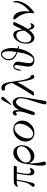

<svg xmlns="http://www.w3.org/2000/svg" viewBox="1527 -2272 1017 4111"><g transform="rotate(-90 2035.5 -216.5)"><path d="M88.9 -356.9Q88.9 -361.8 99.9 -377.9Q110.8 -394 137.9 -412.1Q165 -430.2 196.8 -430.2H505.9Q507.8 -430.2 511.5 -430.7Q515.1 -431.2 517.1 -431.2Q539.1 -431.2 539.1 -415Q539.1 -409.2 537.1 -398.7Q535.2 -388.2 535.2 -386.2Q532.2 -372.1 527.6 -368.7Q522.9 -365.2 511.2 -365.2H400.9Q395 -322.3 386 -273.7Q377 -225.1 373 -198Q369.1 -170.9 369.1 -146Q369.1 -64.9 418.9 -64.9Q436 -64.9 454.6 -76.4Q473.1 -87.9 476.1 -87.9Q490.2 -87.9 490.2 -66.9Q490.2 -37.1 466.1 -12.9Q441.9 11.2 409.2 11.2Q335.9 11.2 335.9 -91.8Q335.9 -117.7 345.9 -185.8Q356 -253.9 366.2 -310.1L375 -365.2H244.1Q211.9 -151.4 171.9 -22Q159.7 18.1 128.9 18.1Q114.7 18.1 103.3 8.5Q91.8 -1 91.8 -15.1Q91.8 -22 95.5 -29.5Q99.1 -37.1 101.6 -40.5Q104 -43.9 112.1 -53Q120.1 -62 121.1 -63Q143.1 -88.9 157.5 -113.5Q171.9 -138.2 180.9 -169.2Q189.9 -200.2 194.6 -221.7Q199.2 -243.2 206.1 -289.6Q212.9 -335.9 219.2 -365.2H191.9Q155.8 -365.2 127.9 -356L100.1 -346.2Q88.9 -345.7 88.9 -356.9Z M543.5 130.9Q543.5 62 579.6 -149.9Q583.5 -177.7 586.9 -193.8Q592.8 -227.1 597.7 -248Q602.5 -269 620.6 -304.4Q638.7 -339.8 666.5 -369.1Q734.4 -440.9 820.8 -440.9Q891.6 -440.9 936.5 -387.9Q981.4 -335 981.4 -256.8Q981.4 -150.9 910.2 -69.8Q838.9 11.2 748.5 11.2Q699.7 11.2 658.7 -17.8Q617.7 -46.9 596.7 -106.9Q592.8 -63 592.8 -41Q592.8 37.1 611.8 129.2Q630.9 221.2 630.9 222.2Q630.9 235.4 618.2 247.6Q605.5 259.8 587.9 259.8Q566.9 259.8 555.2 231.9Q543.5 204.1 543.5 130.9ZM610.8 -164.1Q610.8 -119.1 642.3 -92.5Q673.8 -65.9 722.7 -65.9Q800.8 -65.9 879.6 -127.9Q958.5 -189.9 958.5 -266.1Q958.5 -311 926.5 -337.4Q894.5 -363.8 845.7 -363.8Q767.6 -363.8 689.2 -303Q610.8 -242.2 610.8 -164.1Z M1059.6 -179.2Q1059.6 -281.2 1137.9 -361.1Q1216.3 -440.9 1320.3 -440.9Q1401.4 -440.9 1455.3 -387.5Q1509.3 -334 1509.3 -251Q1509.3 -149.9 1430.9 -69.3Q1352.5 11.2 1248.5 11.2Q1166.5 11.2 1113 -42.5Q1059.6 -96.2 1059.6 -179.2ZM1127.4 -128.9Q1127.4 -67.9 1157 -42Q1186.5 -16.1 1223.1 -16.1Q1278.3 -16.1 1330.3 -63.5Q1382.3 -110.8 1412.4 -177.5Q1442.4 -244.1 1442.4 -303.2Q1442.4 -363.3 1412.8 -388.7Q1383.3 -414.1 1346.2 -414.1Q1292 -414.1 1240.2 -367.4Q1188.5 -320.8 1158 -254.9Q1127.4 -189 1127.4 -128.9Z M1616.2 -394Q1616.2 -414.1 1634.3 -433.1Q1652.3 -452.1 1678.2 -452.1Q1734.4 -452.1 1734.4 -360.8Q1734.4 -359.9 1731 -309.1Q1739.7 -329.1 1752 -348.1Q1764.2 -367.2 1785.2 -393.6Q1806.2 -419.9 1835.2 -436.5Q1864.3 -453.1 1895 -453.1Q1946.8 -453.1 1979.5 -403.6Q2012.2 -354 2012.2 -276.9Q2012.2 -244.6 2004.4 -199.2L1935.1 214.8L1934.1 221.2Q1933.1 227.1 1932.1 231Q1931.2 234.9 1929.2 241.5Q1927.2 248 1924.3 252.9Q1921.4 257.8 1916.7 262.5Q1912.1 267.1 1905 269.5Q1897.9 272 1890.1 272Q1876 272 1866 262.9Q1856 253.9 1856 240.2Q1856 211.4 1881.3 125Q1893.6 83 1924.3 -9.5Q1955.1 -102.1 1970.7 -163.1Q1986.3 -224.1 1986.3 -272.9Q1986.3 -327.1 1961.2 -354.5Q1936 -381.8 1908.2 -381.8Q1852.1 -381.8 1806.6 -295.4Q1761.2 -209 1706.1 -29.8Q1690.9 21 1658.2 21Q1645 21 1635.5 12.5Q1626 3.9 1626 -4.9Q1626 -23.9 1691.4 -219.2Q1704.6 -267.1 1704.1 -326.2Q1704.1 -355 1697.8 -367.4Q1691.4 -379.9 1678.2 -387.2Q1665 -366.2 1645 -366.2Q1632.8 -366.2 1624.5 -374Q1616.2 -381.8 1616.2 -394ZM1842.3 -486.8Q1844.2 -491.7 1847.2 -496.8Q1850.1 -502 1856.7 -513.4Q1863.3 -524.9 1871.3 -539.6Q1879.4 -554.2 1896.2 -583.5Q1913.1 -612.8 1932.1 -647.9Q1957 -698.7 1985.4 -699.2Q2000.5 -699.2 2009.8 -689.2Q2019 -679.2 2019 -668.9Q2019 -654.8 2005.4 -638.2Q1999.5 -631.3 1854 -480H1853Z M2043.9 -11.2Q2043.9 -17.1 2067.1 -49.6Q2090.3 -82 2155.8 -188Q2221.2 -293.9 2301.3 -440.9Q2313.5 -463.9 2313 -473.1Q2313 -479 2308.6 -499Q2304.2 -519 2293.7 -548.6Q2283.2 -578.1 2260.7 -599.6Q2238.3 -621.1 2208 -621.1Q2203.1 -621.1 2195.1 -620.1Q2187 -619.1 2183.1 -619.1Q2167 -619.1 2158.7 -629.2Q2150.4 -639.2 2150.4 -651.9Q2150.4 -668 2162.8 -681.9Q2175.3 -695.8 2209 -695.8Q2253.9 -695.8 2282 -662.8Q2310.1 -629.9 2323.7 -570.6Q2337.4 -511.2 2345.2 -447Q2353 -382.8 2365.7 -301Q2378.4 -219.2 2396 -162.1Q2409.2 -121.1 2423.6 -98.1Q2438 -75.2 2448.5 -71Q2459 -66.9 2469.5 -61.5Q2480 -56.2 2485.4 -46.9Q2489.3 -40 2489.3 -32.2Q2489.3 -17.1 2477.8 -3.7Q2466.3 9.8 2448.2 9.8Q2432.1 9.8 2418.7 -3.7Q2405.3 -17.1 2395.3 -42.5Q2385.3 -67.9 2376.7 -96.9Q2368.2 -126 2361.6 -163.1Q2355 -200.2 2350.1 -230.7Q2345.2 -261.2 2340.1 -296.6Q2335 -332 2331.1 -351.1Q2263.2 -216.3 2128.4 -15.1Q2121.6 -5.4 2116.5 -2.7Q2111.3 0 2099.1 0H2062Q2043.9 0 2043.9 -11.2Z M2576.2 -292Q2576.2 -313 2590.3 -360.8Q2612.3 -439.9 2666 -440.9H2667Q2712.9 -440.9 2742.4 -411.4Q2772 -381.8 2772 -339.8Q2772 -325.7 2755.1 -230.2Q2738.3 -134.8 2738.3 -105Q2738.3 -66.9 2752.7 -44.9Q2767.1 -22.9 2782.2 -17.6Q2797.4 -12.2 2814.9 -12.2Q2830.1 -12.2 2842 -17.1Q2854 -22 2876.7 -51Q2899.4 -80.1 2921.4 -133.8Q2954.6 -210.9 2974.1 -349.1Q2799.3 -408.2 2799.3 -534.2Q2799.3 -596.2 2838.1 -650.6Q2877 -705.1 2934.1 -705.1Q2997.1 -705.1 3030.5 -633.1Q3064 -561 3064 -461.9Q3064 -412.1 3054.2 -349.1Q3060.1 -348.1 3067.1 -346.7Q3074.2 -345.2 3078.1 -344Q3082 -342.8 3086.7 -341.8Q3091.3 -340.8 3093.8 -339.8Q3096.2 -338.9 3098.1 -337.4Q3100.1 -335.9 3101.1 -334.5Q3102.1 -333 3102.1 -330.1Q3102.1 -320.3 3089.4 -319.8Q3077.1 -319.8 3050.3 -327.1Q3021.5 -182.1 2956.3 -85.4Q2891.1 11.2 2813 11.2Q2665 11.2 2665 -120.1Q2665 -148.9 2681.6 -245.8Q2698.2 -342.8 2698.2 -363.8Q2698.2 -418 2667 -418Q2640.1 -418 2626.2 -386.5Q2612.3 -355 2606.2 -320.1Q2600.1 -285.2 2595.2 -280.8Q2589.4 -276.9 2582.8 -280Q2576.2 -283.2 2576.2 -292ZM2825.2 -534.2Q2825.2 -429.2 2978 -371.1Q2994.1 -475.1 2994.1 -527.8Q2994.1 -681.6 2931.2 -682.1Q2890.1 -682.1 2857.7 -636.7Q2825.2 -591.3 2825.2 -534.2Z M3155.3 -161.1Q3155.3 -269 3214.6 -355Q3273.9 -440.9 3348.1 -440.9Q3374 -440.9 3393.6 -427Q3413.1 -413.1 3423.6 -396.5Q3434.1 -379.9 3442.6 -348.4Q3451.2 -316.9 3453.1 -301Q3455.1 -285.2 3459 -253.9Q3460 -249 3460 -246.1Q3498 -321.3 3532.2 -395Q3548.3 -430.2 3553.2 -435.5Q3558.1 -440.9 3570.8 -440.9Q3571.8 -440.9 3573.2 -440.9H3602.1Q3623 -440.9 3623 -430.2Q3623 -424.3 3593.3 -358.9Q3568.4 -305.7 3546.1 -262.9Q3523.9 -220.2 3511.5 -199.2Q3499 -178.2 3490 -163.1Q3481 -147.9 3477.5 -140.9Q3474.1 -133.8 3474.1 -127.9Q3474.1 -122.1 3478 -106.9Q3481.9 -91.8 3497.6 -73Q3513.2 -54.2 3536.1 -54.2Q3554.2 -54.2 3565.2 -64.7Q3576.2 -75.2 3580.1 -75.2Q3593.3 -75.2 3593.3 -62Q3593.3 -42 3573.2 -16.1Q3553.2 9.8 3524.9 9.8Q3471.7 9.8 3450.2 -104Q3367.2 11.2 3276.9 11.2Q3222.7 11.2 3189 -37.8Q3155.3 -86.9 3155.3 -161.1ZM3181.2 -173.8Q3181.2 -109.9 3212.2 -82Q3243.2 -54.2 3281.2 -54.2Q3346.2 -54.2 3426.3 -188Q3436 -205.1 3436 -214.8Q3436 -223.6 3435.1 -231Q3426.3 -309.1 3403.1 -342.5Q3379.9 -376 3338.9 -376Q3271 -376 3226.1 -315.4Q3181.2 -254.9 3181.2 -173.8Z M3673.8 -414.1Q3673.8 -438 3710 -438Q3764.2 -438 3807.6 -371.1Q3851.1 -304.2 3851.1 -185.1Q3851.1 -150.9 3845.2 -92.8Q3945.3 -168 3992.7 -253.4Q4040 -338.9 4040 -397Q4040 -400.9 4038.6 -410.9Q4037.1 -420.9 4037.1 -425.8Q4037.1 -439 4047.9 -439Q4060.1 -439 4065.4 -417Q4070.8 -395 4070.8 -375Q4070.8 -342.8 4060.3 -303.5Q4049.8 -264.2 4026.4 -213.1Q4002.9 -162.1 3954.6 -106.4Q3906.2 -50.8 3839.8 -2.9Q3823.7 9.3 3817.9 8.8Q3809.1 8.8 3809.1 -3.9Q3809.1 -7.8 3811.5 -33Q3814 -58.1 3814 -79.1Q3814 -118.2 3807.6 -155.5Q3801.3 -192.9 3789.6 -223.4Q3777.8 -253.9 3765.9 -279.5Q3753.9 -305.2 3739 -326.2Q3724.1 -347.2 3714.1 -360.1Q3704.1 -373 3692.9 -384.8L3682.1 -397Q3673.8 -409.2 3673.8 -414.1Z"/></g></svg>

Font: CMU Serif Extra
Style: RomanSlanted
Weight: 500
Italic angle: -9.46001°
Version: Version 0.7.0